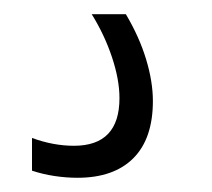

<svg xmlns="http://www.w3.org/2000/svg" viewBox="-20 -30 298 270"><path d="M89 220Q73 220 56.5 217.5Q40 215 25 210V164Q55 175 84 175Q148 175 148 108Q148 82 137.5 50.5Q127 19 109 -10H157Q176 22 185.5 53.5Q195 85 195 112Q195 165 167.5 192.5Q140 220 89 220Z"/></svg>

Font: Encode Sans Compressed
Style: Light
Weight: 300
Designer: Pablo Impallari, Andres Torresi
Foundry: Pablo Impallari, Andres Torresi
Version: Version 1.000; ttfautohint (v1.00) -l 8 -r 50 -G 200 -x 14 -